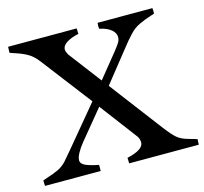

<svg xmlns="http://www.w3.org/2000/svg" viewBox="-95 -742 903 848"><g transform="rotate(-15 357.0 -318.0)"><path d="M577.1 -115.2Q606.4 -76.7 624.3 -61.3Q642.1 -45.9 669.9 -38.1Q682.6 -34.7 686.5 -33.2Q709.5 -27.3 713.9 -25.4Q713.9 -18.6 712.9 0H394.5Q393.6 -8.3 393.6 -25.4Q469.7 -42.5 469.7 -76.2Q469.7 -82.5 467.3 -90.8Q464.8 -99.1 460 -105.5L331.5 -275.9L222.7 -143.6Q206.5 -124 195.3 -103.8Q184.1 -83.5 184.1 -70.3Q184.1 -53.7 205.3 -44.4Q226.6 -35.2 264.2 -27.8Q264.6 -23.4 264.6 -14.6Q264.6 -5.4 264.2 0H9.8Q8.8 -8.3 8.8 -25.4L28.8 -32.2Q58.6 -41.5 80.8 -52Q103 -62.5 119.6 -80.6Q132.3 -94.7 155.8 -123L308.6 -306.6L133.3 -535.6Q111.3 -564.5 86.9 -577.9Q62.5 -591.3 29.8 -601.6Q25.9 -603 21 -604.5Q16.1 -606 10.3 -608.4Q10.3 -624.5 11.2 -635.7H324.7Q325.7 -619.1 325.7 -610.4Q293.9 -604 272 -590.6Q250 -577.1 250 -558.6Q250 -553.7 252.4 -547.6Q254.9 -541.5 258.3 -534.7L372.1 -384.8L461.4 -495.1Q480 -518.6 485.8 -529.1Q491.7 -539.6 491.7 -551.8Q491.7 -571.3 472.4 -586.7Q453.1 -602.1 420.4 -608.4Q419.4 -612.3 419.4 -621.6Q419.4 -630.4 420.4 -635.7H670.9Q671.9 -627.4 671.9 -610.4Q665 -607.9 655.3 -605Q623.5 -594.7 598.6 -582.8Q573.7 -570.8 554.7 -549.8Q532.7 -526.4 514.2 -502.4L396 -354Z"/></g></svg>

Font: Radley
Style: Regular
Weight: 400
Designer: Vernon Adams
Foundry: Vernon Adams
Version: Version 1.003; ttfautohint (v1.6)